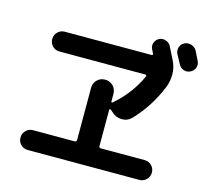

<svg xmlns="http://www.w3.org/2000/svg" viewBox="-117 -973 1234 1125"><g transform="rotate(15 500.0 -411.0)"><path d="M942.4 -804.7Q947.3 -794.9 956.5 -775.9Q965.8 -756.8 969.7 -749Q979.5 -729.5 972.7 -709.5Q965.8 -689.5 945.8 -679.2Q925.8 -668.9 905.3 -675.8Q884.8 -682.6 874 -703.1Q865.2 -720.7 844.7 -756.8Q835 -776.4 841.3 -797.4Q847.7 -818.4 867.7 -828.1Q887.7 -837.9 910.2 -830.6Q932.6 -823.2 942.4 -804.7ZM142.6 12.7Q117.2 12.7 100.1 -4.9Q83 -22.5 83 -47.4Q83 -72.3 100.6 -89.8Q118.2 -107.4 142.6 -107.4H394.5Q406.2 -107.4 407.2 -118.2V-434.6Q407.2 -463.9 426.8 -483.4Q446.3 -502.9 475.1 -502.9Q503.9 -502.9 523.4 -483.4Q543 -463.9 543 -434.6V-388.7Q543 -385.7 545.9 -384.3Q548.8 -382.8 550.8 -384.8Q649.4 -468.8 701.2 -584Q702.1 -587.9 700.2 -590.3Q698.2 -592.8 694.3 -592.8H172.9Q147.5 -592.8 130.4 -610.4Q113.3 -627.9 113.3 -652.8Q113.3 -677.7 130.9 -695.3Q148.4 -712.9 172.9 -712.9H701.2Q705.1 -712.9 706.5 -716.3Q708 -719.7 706.1 -722.7Q704.1 -725.6 700.7 -732.9Q697.3 -740.2 695.3 -744.1Q684.6 -762.7 691.4 -783.2Q698.2 -803.7 717.3 -814Q736.3 -824.2 757.8 -816.9Q779.3 -809.6 789.1 -791L828.1 -712.9Q846.7 -674.8 846.7 -634.8Q846.7 -591.8 832 -554.7Q780.3 -426.8 688.5 -330.1Q663.1 -303.7 627.4 -304.2Q591.8 -304.7 565.4 -330.1L551.8 -341.8Q549.8 -343.8 546.4 -342.8Q543 -341.8 543 -338.9V-118.2Q543 -107.4 554.7 -107.4H820.3Q845.7 -107.4 862.8 -89.8Q879.9 -72.3 879.9 -47.4Q879.9 -22.5 862.3 -4.9Q844.7 12.7 820.3 12.7Z"/></g></svg>

Font: Rounded-X Mgen+ 1mn bold
Style: Bold
Weight: 700
Designer: [Source Han Sans]
Ryoko NISHIZUKA  (kana & ideographs); Paul D. Hunt (Latin, Greek & Cyrillic); Wenlong ZHANG  (bopomofo
Version: Version 1.059.20150602